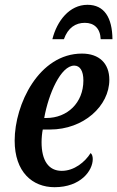

<svg xmlns="http://www.w3.org/2000/svg" viewBox="-20 -769 488 799"><path d="M198 -606H246C263 -654 295 -674 333 -674C371 -674 397 -652 399 -606H448C447 -696 414 -749 344 -749C269 -749 217 -682 198 -606ZM207 10C316 10 366 -59 366 -107C366 -118 363 -128 357 -132C334 -95 289 -58 237 -58C182 -58 153 -101 153 -177C153 -195 155 -216 158 -230H188C328 -230 435 -328 435 -437C435 -505 393 -546 321 -546C142 -546 41 -335 41 -184C41 -53 115 10 207 10ZM164 -278C182 -379 233 -496 289 -496C313 -496 327 -474 327 -434C327 -341 260 -278 173 -278Z"/></svg>

Font: Noto Serif Condensed Semi
Style: Italic
Weight: 600
Width: 3
Italic angle: -12°
Designer: Monotype Design Team
Foundry: Monotype Imaging Inc.
Version: Version 1.901